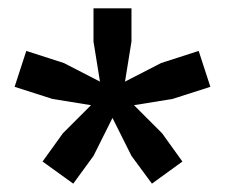

<svg xmlns="http://www.w3.org/2000/svg" viewBox="-20 -828 539 460"><path d="M301 -576 368.5 -508.5 417 -441 344 -388 295 -454.5 249.5 -545.5 204 -454.5 155.5 -388 82 -441 130.5 -508.5 198 -576 105.5 -591 15 -620 43 -706 133 -677 219.5 -632.5 204 -728.5V-808H295V-728.5L279.5 -632.5L366 -677L456 -706L484 -620L393.5 -591Z"/></svg>

Font: Encode Sans SemiExpanded SemiBold
Style: Regular
Weight: 600
Width: 6
Designer: Multiple Designers
Foundry: Impallari Type
Version: Version 3.002